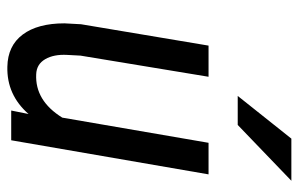

<svg xmlns="http://www.w3.org/2000/svg" viewBox="-163 -627 800 514"><g transform="rotate(90 237.0 -370.0)"><path d="M285.2 -46.4Q233.9 12.2 158.7 10.3Q102.5 9.3 72.5 -30.8Q42.5 -70.8 42.5 -142.6L44.9 -187L102.1 -528.3H185.5L128.9 -185.5L127 -149.9Q125 -114.3 138.4 -91.1Q151.9 -67.9 178.7 -66.9Q249.5 -63.5 294.9 -136.7L362.3 -528.3H446.8L355.5 0H275.9ZM351.1 -750H463.9L314.5 -606.4H236.8Z"/></g></svg>

Font: TypoPRO Roboto
Style: Italic
Weight: 400
Italic angle: -12°
Designer: Google
Version: Version 2.136; 2016